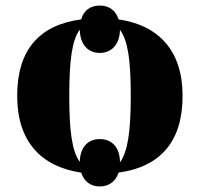

<svg xmlns="http://www.w3.org/2000/svg" viewBox="-20 -617 720 693"><path d="M340 56C374 56 398 37 408 6C560 -15 639 -107 639 -271C639 -435 552 -526 408 -547C398 -579 374 -597 340 -597C306 -597 282 -579 273 -547C121 -527 42 -436 42 -271C42 -106 129 -15 273 6C283 37 306 56 340 56ZM268 -33C240 -70 230 -144 230 -271C230 -399 240 -473 268 -510C269 -458 296 -426 340 -426C384 -426 412 -458 413 -509C442 -471 452 -398 452 -271C452 -142 441 -69 413 -31C413 -84 385 -115 340 -115C296 -115 269 -84 268 -33Z"/></svg>

Font: Noto Serif Display Black
Style: Regular
Weight: 900
Designer: Monotype Design Team
Foundry: Monotype Imaging Inc.
Version: Version 2.009